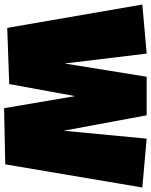

<svg xmlns="http://www.w3.org/2000/svg" viewBox="82 -821 744 948"><g transform="rotate(90 454.0 -347.0)"><path d="M905.8 -677.7 791.5 -1 514.2 4.9 454.6 -345.7 395 -20.5 117.7 -10.7 2.4 -677.7 244.6 -699.2 293.5 -293.9 358.9 -699.2H549.3L625.5 -289.1L664.6 -699.2Z"/></g></svg>

Font: Luckiest Guy
Style: Regular
Weight: 400
Designer: Astigmatic (AOETI)
Foundry: Astigmatic (AOETI)
Version: Version 1.000